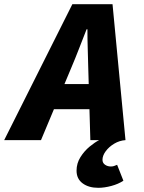

<svg xmlns="http://www.w3.org/2000/svg" viewBox="-70 -670 690 918"><path d="M400 228Q354 228 325 206.5Q296 185 296 146Q296 111 314.5 81.5Q333 52 358.5 31Q384 10 404 0H362L352 -344Q351 -391 349.5 -436Q348 -481 348 -530H344Q325 -482 307.5 -436.5Q290 -391 270 -344L126 0H-50L276 -650H468L530 0Q501 2 476 17Q451 32 435.5 53Q420 74 420 94Q420 109 432 117.5Q444 126 460 126Q468 126 474.5 124Q481 122 490 118L520 194Q496 210 462.5 219Q429 228 400 228ZM114 -148 142 -268H444L416 -148Z"/></svg>

Font: Source Code Pro ExtraLight Black
Style: Italic
Weight: 900
Italic angle: -11°
Monospace: yes
Version: Version 1.016;hotconv 1.0.116;makeotfexe 2.5.65601